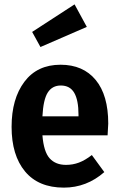

<svg xmlns="http://www.w3.org/2000/svg" viewBox="-20 -842 545 878"><path d="M472 -223H174Q180 -148 207 -118Q234 -88 282 -88Q313 -88 341 -98.5Q369 -109 400 -133L457 -55Q376 16 272 16Q156 16 94.5 -58Q33 -132 33 -262Q33 -390 91.5 -468Q150 -546 257 -546Q360 -546 417.5 -476.5Q475 -407 475 -277Q475 -268 472 -223ZM339 -317Q339 -384 319.5 -417.5Q300 -451 258 -451Q219 -451 198.5 -419Q178 -387 174 -310H339ZM377 -719 165 -627 127 -696 321 -822Z"/></svg>

Font: Fira Sans Condensed SemiBold
Style: Regular
Weight: 600
Width: 3
Designer: bBox Type GmbH & Carrois Corporate GbR & Edenspiekermann AG
Foundry: bBox Type GmbH & Carrois Corporate GbR & Edenspiekermann AG
Version: Version 4.301